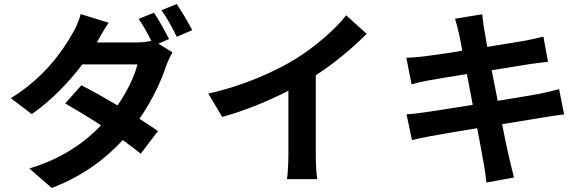

<svg xmlns="http://www.w3.org/2000/svg" viewBox="-20 -848 2908 954"><path d="M820 -654C802 -689 769 -750 745 -785L669 -754C690 -724 714 -681 732 -645C710 -640 683 -637 657 -637H461L462 -638C473 -659 497 -702 520 -735L381 -778C373 -746 353 -701 338 -678C291 -596 202 -464 34 -360L138 -281C233 -347 322 -439 389 -528H663C649 -470 611 -392 564 -324C500 -362 435 -399 384 -424L304 -334C353 -306 418 -267 482 -225C403 -143 295 -62 126 -11L237 86C392 27 504 -59 590 -152C624 -127 656 -104 679 -84L765 -197C741 -214 708 -235 673 -258C736 -349 781 -445 805 -519C814 -543 826 -569 837 -588L767 -631ZM782 -797C809 -761 839 -706 858 -665L935 -698C918 -732 882 -793 858 -828Z M1549 -474C1643 -535 1729 -607 1802 -680L1700 -772C1646 -702 1547 -617 1450 -556C1343 -490 1183 -420 1015 -383L1084 -267C1195 -297 1315 -347 1413 -397V-83C1413 -41 1410 19 1406 42H1557C1551 18 1549 -41 1549 -83Z M2758 -405C2733 -398 2698 -390 2661 -382C2618 -374 2539 -361 2453 -347L2423 -499L2615 -530C2643 -533 2682 -539 2703 -541L2680 -666C2657 -660 2620 -652 2590 -646C2555 -640 2483 -628 2401 -615C2394 -658 2388 -689 2386 -703C2381 -726 2379 -758 2376 -777L2241 -755C2257 -703 2268 -649 2277 -596C2195 -582 2121 -572 2088 -568C2058 -564 2030 -562 1999 -561L2025 -429C2053 -437 2079 -443 2113 -449C2142 -454 2216 -467 2300 -480L2329 -327C2232 -312 2143 -297 2099 -291C2069 -287 2026 -281 2000 -280L2027 -152C2049 -158 2081 -164 2122 -172C2163 -180 2253 -195 2351 -211C2366 -131 2379 -65 2383 -37C2389 -10 2392 23 2397 59L2534 34C2511 -54 2492 -142 2475 -231C2559 -245 2637 -257 2683 -265C2719 -271 2758 -277 2783 -279Z"/></svg>

Font: Kinto Sans
Style: Bold
Weight: 700
Designer: Authors: Ryoko NISHIZUKA  (kana & ideographs); Paul D. Hunt (Latin, Greek & Cyrillic); Wenlong ZHANG  (bopomofo); Sandol
Foundry: Adobe Systems Incorporated, ookami Inc.
Version: Version 0.001